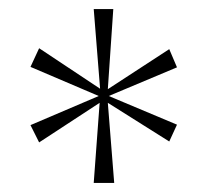

<svg xmlns="http://www.w3.org/2000/svg" viewBox="-20 -780 460 422"><path d="M186 -378H231L217 -554L352 -469L369 -506L219 -569L369 -632L352 -672L217 -584L229 -760H186L200 -585L66 -674L47 -633L197 -569L47 -505L66 -467L199 -554Z"/></svg>

Font: Noto Serif Georgian Thin
Style: Regular
Weight: 100
Designer: Monotype Design Team, Akaki Razmadze
Foundry: Google LLC
Version: Version 2.003